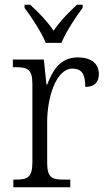

<svg xmlns="http://www.w3.org/2000/svg" viewBox="-20 -786 449 806"><path d="M172 -606H238C256 -651 298 -715 327 -753V-766H303C264 -730 233 -698 205 -657C177 -698 146 -730 107 -766H83V-753C112 -715 154 -651 172 -606ZM36 0H275V-32H250C200 -32 178 -38 178 -103V-275C178 -373 214 -498 284 -498C324 -498 338 -474 338 -421C379 -421 395 -444 395 -475C395 -517 365 -545 307 -545C231 -545 201 -489 178 -431H175L164 -536H34V-504H41C95 -504 116 -497 116 -433V-106C116 -39 94 -32 44 -32H36Z"/></svg>

Font: Noto Serif Sinhala SemiCondensed Light
Style: Regular
Weight: 300
Width: 4
Designer: Jelle Bosma - Monotype Design Team
Foundry: Monotype Imaging Inc.
Version: Version 2.007